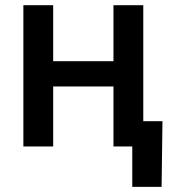

<svg xmlns="http://www.w3.org/2000/svg" viewBox="-20 -566 665 742"><path d="M447.8 -329.6V-231.9H155.3V-329.6ZM185.5 -545.9V0H70.3V-545.9ZM533.7 -545.9V0H418.5V-545.9ZM491.2 156.2V0H452.1V-97.7H607.9L604.5 156.2Z"/></svg>

Font: Inter
Style: 540
Weight: 540
Designer: Rasmus Andersson
Foundry: rsms
Version: Version 4.001;git-66647c0bb